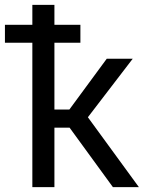

<svg xmlns="http://www.w3.org/2000/svg" viewBox="-52 -770 591 790"><path d="M234.4 -244.6H171.9V0H81.1V-594.2H-31.7V-668H81.1V-750H171.9V-668H278.8V-594.2H171.9V-319.3H233.4L387.2 -528.3H494.1L309.6 -287.6L519.5 0H412.6Z"/></svg>

Font: MAUL
Style: Regular
Weight: 400
Designer: MAUL
Version: Version 1.0; 2020; ttfautohint (v1.8.3)